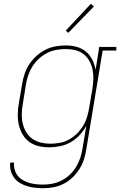

<svg xmlns="http://www.w3.org/2000/svg" viewBox="-20 -767 640 1010"><path d="M207 223Q185 223 163.5 220.5Q142 218 122 212Q102 206 84 195Q66 184 54 167.5Q42 151 36.5 130Q31 109 34 88H54Q52 106 57 124.5Q62 143 73 157Q84 171 99.5 180Q115 189 132.5 194.5Q150 200 169 202Q188 204 207 204Q232 204 257 199Q282 194 305 182Q328 170 347.5 151.5Q367 133 380.5 110.5Q394 88 402 64Q410 40 414 15L434 -105Q419 -78 398 -55.5Q377 -33 351 -18.5Q325 -4 296 2Q267 8 239 8Q210 8 182.5 1.5Q155 -5 133.5 -21Q112 -37 98.5 -60.5Q85 -84 79 -110.5Q73 -137 73.5 -166Q74 -195 79 -223L96 -323Q100 -350 109 -377Q118 -404 133.5 -428Q149 -452 171 -472Q193 -492 218.5 -505Q244 -518 271.5 -523Q299 -528 326 -528Q356 -528 383.5 -520.5Q411 -513 432 -495.5Q453 -478 465.5 -453Q478 -428 483 -400L502 -520H592V-501H520L434 18Q430 45 421.5 71.5Q413 98 397.5 122.5Q382 147 361 167Q340 187 314.5 200Q289 213 261.5 218Q234 223 207 223ZM245 -11Q269 -11 294 -15.5Q319 -20 342 -32.5Q365 -45 384 -63.5Q403 -82 416.5 -104Q430 -126 437.5 -150.5Q445 -175 449 -199L466 -299Q470 -324 471 -350Q472 -376 467 -400Q462 -424 450.5 -445.5Q439 -467 420 -482Q401 -497 377 -503Q353 -509 327 -509Q301 -509 276 -504.5Q251 -500 227.5 -488Q204 -476 184 -457.5Q164 -439 150 -416.5Q136 -394 128 -369.5Q120 -345 116 -320L100 -220Q95 -194 94.5 -168Q94 -142 99.5 -118Q105 -94 117.5 -72.5Q130 -51 150 -37Q170 -23 194.5 -17Q219 -11 245 -11ZM339 -594 326 -606 458 -747 474 -733Z"/></svg>

Font: Iosevka Etoile Thin Oblique
Style: Regular
Weight: 100
Italic angle: -9°
Designer: Belleve Invis
Foundry: Belleve Invis
Version: Version 15.5.2; ttfautohint (v1.8.4)